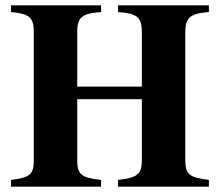

<svg xmlns="http://www.w3.org/2000/svg" viewBox="-20 -696 818 716"><path d="M759 0V-25C687 -34 671 -45 671 -98V-577C671 -631 691 -646 759 -651V-676H420V-651C490 -646 509 -633 509 -577V-373H268V-577C268 -633 287 -646 357 -651V-676H21V-651C88 -645 106 -632 106 -577V-98C106 -45 91 -34 21 -25V0H357V-25C284 -33 268 -45 268 -98V-326H509V-98C509 -47 493 -33 420 -25V0Z"/></svg>

Font: XITS
Style: Bold
Weight: 700
Designer: MicroPress Inc., with final additions and corrections provided by Coen Hoffman, Elsevier (retired)
Version: Version 1.107